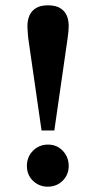

<svg xmlns="http://www.w3.org/2000/svg" viewBox="-20 -691 359 721"><path d="M136 -201 86 -548Q85 -558 84.5 -565.5Q84 -573 83.5 -580.5Q83 -588 83 -593Q83 -615 90.5 -632.5Q98 -650 115 -660.5Q132 -671 160 -671Q189 -671 206 -660.5Q223 -650 230.5 -633Q238 -616 238 -593Q238 -585 237 -573.5Q236 -562 234 -548L184 -201ZM159 10Q127 10 104 -12Q81 -34 81 -68Q81 -102 104 -125Q127 -148 160 -148Q194 -148 216 -124.5Q238 -101 238 -68Q238 -35 215.5 -12.5Q193 10 159 10Z"/></svg>

Font: Frank Ruhl Libre
Style: Bold
Weight: 700
Designer: Yanek Iontef
Foundry: Fontef
Version: Version 6.004